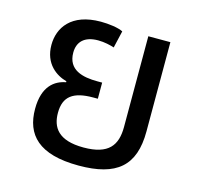

<svg xmlns="http://www.w3.org/2000/svg" viewBox="-87 -647 769 748"><g transform="rotate(15 297.0 -273.0)"><path d="M292 9C444 9 513 -48 513 -188V-548H424V-182C424 -108 393 -64 292 -64C189 -64 161 -111 161 -169C161 -235 198 -262 278 -262H297V-327H278C218 -327 158 -341 158 -411C158 -454 184 -482 240 -482C265 -482 290 -476 305 -471L321 -540C302 -550 263 -555 231 -555C112 -555 68 -487 68 -418C68 -341 120 -307 161 -296V-292C117 -284 71 -253 71 -161C71 -57 130 9 292 9Z"/></g></svg>

Font: Noto Sans Thai
Style: Regular
Weight: 400
Designer: Monotype Design Team
Foundry: Monotype Imaging Inc.
Version: Version 1.901